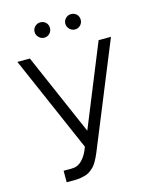

<svg xmlns="http://www.w3.org/2000/svg" viewBox="-133 -1000 877 1097"><g transform="rotate(-15 305.0 -451.0)"><path d="M122.5 9.9V-58.2H170.1Q188.2 -58.2 203.5 -64.6Q218.8 -71 230.1 -82.7Q241.5 -94.5 249.1 -105.6Q256.7 -116.8 263.8 -131L275.6 -159.4L28.4 -727.3H102.3L312.5 -244.3L508.9 -727.3H582L329.9 -109.7Q322.8 -93 317.8 -82.7Q312.9 -72.4 304.5 -58.2Q296.2 -44 288.2 -35.5Q280.2 -27 267.9 -17.2Q255.7 -7.5 241.7 -2.3Q227.6 2.8 208.6 6.4Q189.6 9.9 167.3 9.9ZM213.1 -821Q195 -821 181.3 -834.7Q167.6 -848.4 167.6 -866.5Q167.6 -885.7 181.1 -898.8Q194.6 -911.9 213.1 -911.9Q232.6 -911.9 245.6 -899Q258.5 -886 258.5 -866.5Q258.5 -848 245.4 -834.5Q232.2 -821 213.1 -821ZM394.9 -821Q376.8 -821 363.1 -834.7Q349.4 -848.4 349.4 -866.5Q349.4 -885.7 362.9 -898.8Q376.4 -911.9 394.9 -911.9Q414.4 -911.9 427.4 -899Q440.3 -886 440.3 -866.5Q440.3 -848 427.2 -834.5Q414.1 -821 394.9 -821Z"/></g></svg>

Font: Inter Light BETA
Style: Regular
Weight: 300
Designer: Rasmus Andersson
Foundry: rsms
Version: Version 3.011;git-f93a4a705